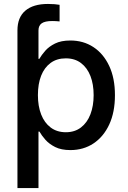

<svg xmlns="http://www.w3.org/2000/svg" viewBox="-20 -753 649 977"><path d="M68.8 -427.7V-598.6Q68.8 -664.6 108.9 -698.7Q148.9 -732.9 224.1 -732.9Q242.2 -732.9 257.6 -731.7Q272.9 -730.5 283.2 -728.5V-644Q274.4 -645 263.9 -645.5Q253.4 -646 245.6 -646Q209 -646 192.4 -634.5Q175.8 -623 175.8 -598.1V-427.7ZM68.8 204.1V-539.1H172.9V-453.6H180.2Q191.4 -473.1 210.2 -494.6Q229 -516.1 260 -531.5Q291 -546.9 337.9 -546.9Q404.3 -546.9 455.3 -513.4Q506.3 -480 535.6 -417.7Q564.9 -355.5 564.9 -268.6Q564.9 -182.1 535.9 -119.6Q506.8 -57.1 455.8 -23.2Q404.8 10.7 337.9 10.7Q292 10.7 261.2 -4.6Q230.5 -20 211.2 -41.7Q191.9 -63.5 180.7 -83.5H175.8V204.1ZM314.9 -80.1Q360.4 -80.1 392.1 -104.5Q423.8 -128.9 440.2 -171.6Q456.5 -214.4 456.5 -269Q456.5 -324.2 440.2 -366.2Q423.8 -408.2 392.3 -432.1Q360.8 -456.1 314.9 -456.1Q269 -456.1 237.3 -432.6Q205.6 -409.2 189.2 -367.4Q172.9 -325.7 172.9 -269Q172.9 -212.9 189.5 -170.4Q206.1 -127.9 238 -104Q270 -80.1 314.9 -80.1Z"/></svg>

Font: Inter 18pt Medium
Style: Regular
Weight: 500
Designer: Rasmus Andersson
Foundry: rsms
Version: Version 4.001;git-66647c0bb